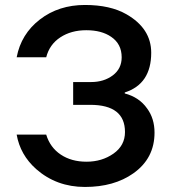

<svg xmlns="http://www.w3.org/2000/svg" viewBox="-20 -740 682 765"><path d="M595.7 -211.4Q595.7 -108.9 511.2 -49.3Q434.6 4.9 318.4 4.9Q205.1 4.9 124 -66.4Q60.5 -123 46.4 -203.6H164.1Q179.7 -152.3 222.2 -124Q264.6 -95.7 324.7 -95.7Q386.2 -95.7 432.1 -127.9Q478 -160.2 478 -213.9Q478 -322.3 339.4 -322.3H271.5V-413.1H342.8Q394 -413.1 429.4 -439.7Q464.8 -466.3 464.8 -511.7Q464.8 -564.9 422.9 -593.3Q384.8 -619.6 323.7 -619.6Q263.7 -619.6 220.5 -591.3Q177.2 -563 164.1 -511.7H46.4Q64 -604.5 138.9 -662.4Q213.9 -720.2 318.4 -720.2Q419.4 -720.2 483.9 -683.1Q582.5 -626.5 582.5 -529.8Q582.5 -405.3 477.1 -371.6V-367.7Q534.7 -352.5 565.9 -308.1Q595.7 -268.1 595.7 -211.4Z"/></svg>

Font: Alte DIN 1451 Mittelschrift
Style: Regular
Weight: 400
Designer: Peter Wiegel
Foundry: Peter Wiegel
Version: Version 1.002 September 20, 2019